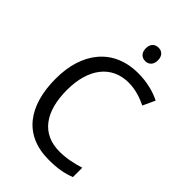

<svg xmlns="http://www.w3.org/2000/svg" viewBox="-268 -1018 1131 1131"><g transform="rotate(45 297.0 -452.5)"><path d="M357 -915C329 -915 306 -898 306 -859C306 -821 329 -803 357 -803C384 -803 407 -821 407 -859C407 -898 384 -915 357 -915ZM378 -645C437 -645 488 -626 530 -606L565 -682C513 -709 447 -724 379 -724C171 -724 57 -574 57 -358C57 -133 159 10 365 10C439 10 488 1 539 -19V-97C487 -81 435 -69 377 -69C226 -69 151 -180 151 -357C151 -536 237 -645 378 -645Z"/></g></svg>

Font: Noto Sans Thai
Style: Regular
Weight: 400
Designer: Monotype Design Team
Foundry: Monotype Imaging Inc.
Version: Version 1.901